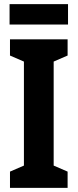

<svg xmlns="http://www.w3.org/2000/svg" viewBox="-20 -903 373 923"><path d="M305 0H28V-78L95 -107V-607L28 -636V-714H305V-636L238 -607V-107L305 -78ZM307 -883V-785H26V-883Z"/></svg>

Font: Noto Sans Bengali ExtraCondensed
Style: Bold
Weight: 700
Width: 2
Designer: Joana Ranito - Universal Thirst; Jelle Bosma - Monotype Design Team
Foundry: Universal Thirst ehf.
Version: Version 3.000; ttfautohint (v1.8.4.7-5d5b)